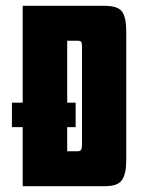

<svg xmlns="http://www.w3.org/2000/svg" viewBox="-20 -640 490 660"><path d="M58 -620H339Q386 -620 400 -599.5Q414 -579 414 -532V-89Q414 -43 399.5 -21.5Q385 0 342 0H58ZM21 -203V-287H240V-203ZM247 -120Q258 -120 260 -128Q262 -136 262 -143V-478Q262 -489 260 -494.5Q258 -500 247 -500H211V-120Z"/></svg>

Font: Smooch Sans Thin Black
Style: Regular
Weight: 900
Version: Version 1.010